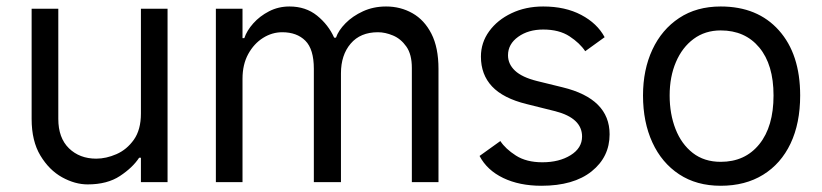

<svg xmlns="http://www.w3.org/2000/svg" viewBox="-20 -573 2585 604"><path d="M423.3 -215.9V-545.5H507.1V0H423.3V-76.7H417.6Q397.4 -45.8 357.4 -19.4Q317.5 7.1 255.7 7.1Q215.9 7.1 175.2 -15.4Q134.6 -38 107.1 -83.6Q79.5 -129.3 79.5 -198.9V-545.5H163.4V-198.9Q163.4 -139.2 196.9 -106.5Q230.5 -73.9 282.7 -73.9Q313.9 -73.9 346.4 -88.1Q378.9 -102.3 401.1 -133.5Q423.3 -164.8 423.3 -215.9Z M1052.6 -342.3V0H967.3V-356.5Q967.3 -418.3 940.5 -445Q913.7 -471.6 867.9 -471.6Q835.9 -471.6 807.4 -453.7Q778.8 -435.7 760.8 -402.9Q742.9 -370 742.9 -325.3V0H659.1V-545.5H742.9V-453.1H748.6Q756.4 -476.6 776.8 -499.5Q797.2 -522.4 826.5 -537.5Q855.8 -552.6 890.6 -552.6Q941.8 -552.6 977.5 -523.8Q1013.1 -495 1031.2 -454.5H1036.9Q1044.7 -477.3 1066.9 -499.8Q1089.1 -522.4 1122 -537.5Q1154.8 -552.6 1194.6 -552.6Q1240.1 -552.6 1277.5 -531.4Q1315 -510.3 1337.2 -466.8Q1359.4 -423.3 1359.4 -356.5V0H1275.6V-359.4Q1275.6 -402 1258.3 -426.5Q1241.1 -451 1216.4 -461.3Q1191.8 -471.6 1169 -471.6Q1113.6 -471.6 1083.1 -435.7Q1052.6 -399.9 1052.6 -342.3Z M1492.9 -394.9Q1492.9 -438.9 1518.8 -474.6Q1544.7 -510.3 1589.1 -531.4Q1633.5 -552.6 1688.9 -552.6Q1758.2 -552.6 1808.4 -526.1Q1858.7 -499.6 1882.1 -456L1821 -411.9Q1804 -437.5 1771.5 -458.8Q1739 -480.1 1688.9 -480.1Q1642 -480.1 1610.1 -457.2Q1578.1 -434.3 1578.1 -399.1Q1578.1 -371.4 1600.1 -350.7Q1622.2 -329.9 1669 -318.2L1750 -298.3Q1897.7 -262.4 1897.7 -150.6Q1897.7 -79.2 1841.1 -33.9Q1784.4 11.4 1683.2 11.4Q1614 11.4 1563 -13.1Q1512.1 -37.6 1488.6 -82.4L1554 -129.3Q1570 -104.8 1603 -83.6Q1636 -62.5 1686.1 -62.5Q1739.3 -62.5 1775.2 -84.9Q1811.1 -107.2 1811.1 -143.5Q1811.1 -201.3 1727.3 -223L1636.4 -245.7Q1562.9 -263.8 1527.9 -301.1Q1492.9 -338.4 1492.9 -394.9Z M2247.2 11.4Q2171.2 11.4 2116.5 -24.7Q2061.8 -60.7 2032.3 -124.8Q2002.8 -188.9 2002.8 -272.7Q2002.8 -353.7 2032.3 -416.9Q2061.8 -480.1 2116.5 -516.3Q2171.2 -552.6 2247.2 -552.6Q2363.3 -552.6 2430.2 -477.6Q2497.2 -402.7 2497.2 -272.7Q2497.2 -185.4 2467 -121.6Q2436.8 -57.9 2380.7 -23.3Q2324.6 11.4 2247.2 11.4ZM2247.2 -63.9Q2323.9 -63.9 2368.6 -119.3Q2413.4 -174.7 2413.4 -272.7Q2413.4 -369.7 2368.6 -423.5Q2323.9 -477.3 2247.2 -477.3Q2198.2 -477.3 2162.1 -450.6Q2126.1 -424 2106.4 -377.8Q2086.6 -331.7 2086.6 -272.7Q2086.6 -214.5 2105.1 -167.1Q2123.6 -119.7 2159.4 -91.8Q2195.3 -63.9 2247.2 -63.9Z"/></svg>

Font: Interface
Style: Regular
Weight: 400
Designer: Rasmus Andersson
Foundry: rsms
Version: Version 1.8